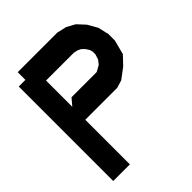

<svg xmlns="http://www.w3.org/2000/svg" viewBox="-224 -950 1088 1088"><g transform="rotate(-45 320.0 -405.5)"><path d="M616.2 -612.3H618.2V-552.2L595.7 -465.8L547.4 -415L484.4 -367.7L438 -353.5H182.1V3.9H48.8V-753.4H102.1V-814.9H419.4L476.6 -801.8L526.9 -774.4L569.8 -728L603.5 -668.9ZM475.1 -543.9 484.9 -575.2V-597.7L479.5 -615.7L465.3 -637.2L447.3 -654.3L429.7 -662.6L404.8 -668H182.1V-457.5L217.3 -499H417L422.9 -501L456.5 -520Z"/></g></svg>

Font: Gap Sans
Style: Black
Weight: 400
Designer: Alexandre Liziard and Etienne Ozeray
Foundry: Interstices.io
Version: Version 1.6.1 - December 3. 2014